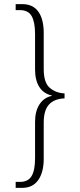

<svg xmlns="http://www.w3.org/2000/svg" viewBox="-20 -780 388 931"><path d="M56 131V102H77Q116 102 133 74Q150 46 150 -13V-189Q150 -241 171.5 -274Q193 -307 231 -315V-317Q191 -326 170.5 -358.5Q150 -391 150 -443V-615Q150 -673 133.5 -702Q117 -731 76 -731H56V-760H88Q140 -760 166 -723.5Q192 -687 192 -620V-445Q192 -379 221.5 -354Q251 -329 293 -327V-303Q243 -301 217.5 -273Q192 -245 192 -186V-10Q192 55 165.5 93Q139 131 87 131Z"/></svg>

Font: Noto Serif Tamil Condensed ExtraLight
Style: Regular
Weight: 200
Width: 3
Designer: Indian Type Foundry, Tom Grace, and the Monotype Design Team
Foundry: Monotype Imaging Inc.
Version: Version 2.004; ttfautohint (v1.8.4.7-5d5b)